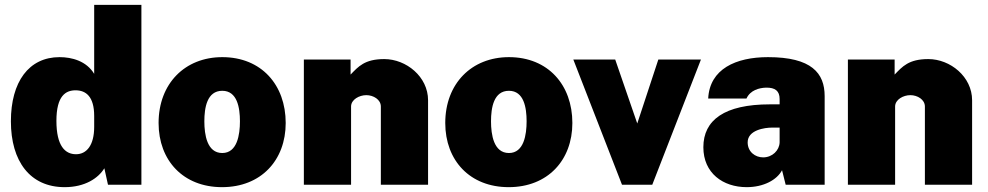

<svg xmlns="http://www.w3.org/2000/svg" viewBox="-20 -763 4081 793"><path d="M247 10C331 10 386 -27 411 -68L426 0H564V-743H369V-458C337 -511 277 -527 226 -527C99 -527 25 -425 25 -262C25 -97 104 10 247 10ZM294 -126C249 -126 213 -160 213 -264C213 -368 252 -390 292 -390C335 -390 369 -364 369 -284V-239C369 -162 337 -126 294 -126Z M897 10C1058 10 1160 -101 1160 -255C1160 -412 1060 -527 898 -527C744 -527 635 -418 635 -255C635 -100 737 10 897 10ZM898 -131C835 -131 824 -207 824 -262C824 -318 835 -388 898 -388C960 -388 971 -318 971 -262C971 -207 960 -131 898 -131Z M1235 0H1430V-323C1430 -352 1464 -370 1493 -370C1522 -370 1553 -352 1553 -323V0H1748V-349C1748 -446 1658 -519 1567 -519C1486 -519 1460 -488 1428 -455V-517H1235Z M2081 10C2242 10 2344 -101 2344 -255C2344 -412 2244 -527 2082 -527C1928 -527 1819 -418 1819 -255C1819 -100 1921 10 2081 10ZM2082 -131C2019 -131 2008 -207 2008 -262C2008 -318 2019 -388 2082 -388C2144 -388 2155 -318 2155 -262C2155 -207 2144 -131 2082 -131Z M2875 -517H2699L2612 -253L2521 -517H2348L2549 0H2674Z M3064 10C3134 10 3189 -20 3210 -60L3225 0H3386V-366C3386 -461 3332 -527 3152 -527C3019 -527 2911 -478 2905 -356H3063C3079 -391 3116 -400 3143 -401C3182 -402 3200 -387 3200 -354V-332H3160C2972 -332 2885 -267 2885 -155C2885 -48 2966 10 3064 10ZM3132 -113C3099 -113 3068 -136 3068 -175C3068 -226 3138 -236 3169 -236H3200V-175C3199 -142 3170 -113 3132 -113Z M3482 0H3677V-323C3677 -352 3711 -370 3740 -370C3769 -370 3800 -352 3800 -323V0H3995V-349C3995 -446 3905 -519 3814 -519C3733 -519 3707 -488 3675 -455V-517H3482Z"/></svg>

Font: United Sans Black
Style: Regular
Weight: 900
Designer: Pablo Impallari, Rodrigo Fuenzalida (Modified by Dan O. Williams)
Version: Version 1.000;PS 001.000;hotconv 1.0.88;makeotf.lib2.5.64775